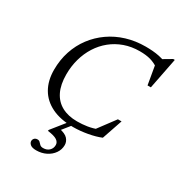

<svg xmlns="http://www.w3.org/2000/svg" viewBox="-220 -847 1169 1255"><g transform="rotate(30 365.0 -219.5)"><path d="M528 -61.5 497.5 -40.5 602 -180.5H629.5L577 -27Q538 -10.5 481.5 -0.2Q425 10 373 10Q277.5 10 211.8 -22Q146 -54 112.2 -112.8Q78.5 -171.5 78.5 -252.5Q78.5 -327.5 100.2 -393.2Q122 -459 162 -512Q202 -565 257 -603.5Q312 -642 379.2 -662.5Q446.5 -683 522.5 -683Q549 -683 575 -681Q601 -679 626 -673.8Q651 -668.5 675.5 -659L646 -660L718 -702.5H730L684 -469H659L633.5 -617L656.5 -593.5Q619.5 -618.5 585.8 -628Q552 -637.5 504.5 -637.5Q442.5 -637.5 389.8 -618.8Q337 -600 295 -566Q253 -532 223.5 -485.5Q194 -439 178.5 -383.5Q163 -328 163 -266.5Q163 -190 188.2 -138.5Q213.5 -87 261.5 -61Q309.5 -35 377 -35Q415.5 -35 452.5 -40.8Q489.5 -46.5 528 -61.5ZM272 227Q300 227 317.2 210.5Q334.5 194 334.5 168.5Q334.5 147 314 133.5Q293.5 120 243 113.5L246 104.5L348.5 -23.5H385.5L281.5 106L297.5 62Q348.5 72 367 93Q385.5 114 385.5 139.5Q385.5 173.5 366 201.5Q346.5 229.5 313.5 246Q280.5 262.5 240 262.5Q209 262.5 195.5 251Q182 239.5 182 225.5Q182 214 190.2 205Q198.5 196 213 196Q225.5 196 232.2 203.5Q239 211 247.5 219Q256 227 272 227Z"/></g></svg>

Font: Newsreader 17pt
Style: Italic
Weight: 400
Italic angle: -17°
Version: Version 1.003